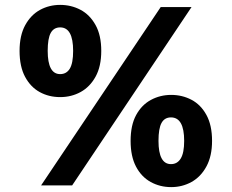

<svg xmlns="http://www.w3.org/2000/svg" viewBox="-20 -758 947 785"><path d="M226 -361Q180 -361 142.5 -381.5Q105 -402 82.5 -444Q60 -486 60 -550Q60 -613 83 -655Q106 -697 143.5 -717.5Q181 -738 226 -738Q271 -738 309 -718Q347 -698 370.5 -656Q394 -614 394 -550Q394 -487 371 -445Q348 -403 310 -382Q272 -361 226 -361ZM148 0 637 -729H763L275 0ZM226 -455Q252 -455 265.5 -477.5Q279 -500 279 -550Q279 -646 226 -646Q200 -646 187.5 -623.5Q175 -601 175 -550Q175 -455 226 -455ZM680 7Q634 7 596 -14Q558 -35 536 -77Q514 -119 514 -182Q514 -246 536.5 -287.5Q559 -329 597 -349.5Q635 -370 680 -370Q725 -370 763 -350Q801 -330 824 -288Q847 -246 847 -182Q847 -120 824 -77.5Q801 -35 763 -14Q725 7 680 7ZM679 -87Q705 -87 719 -110Q733 -133 733 -182Q733 -278 679 -278Q653 -278 640.5 -255.5Q628 -233 628 -182Q628 -87 679 -87Z"/></svg>

Font: BDO Grotesk ExtraBold
Style: Regular
Weight: 800
Designer: Deni Anggara
Foundry: Lokal Container
Version: Version 2.000